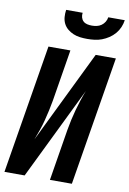

<svg xmlns="http://www.w3.org/2000/svg" viewBox="-102 -1016 723 1077"><g transform="rotate(10 259.5 -477.5)"><path d="M2 0 123 -735H248L200 -441Q195 -412 188.5 -382.5Q182 -353 174.5 -324Q167 -295 157 -266Q147 -237 136 -209L392 -735H507L386 0H261L309 -294Q314 -323 320.5 -352.5Q327 -382 335 -411Q343 -440 352.5 -469Q362 -498 373 -526L117 0ZM329 -815Q308 -815 288 -817.5Q268 -820 250 -827.5Q232 -835 217 -847.5Q202 -860 193.5 -877Q185 -894 183.5 -914Q182 -934 185 -955H279Q277 -941 280.5 -928.5Q284 -916 293 -907.5Q302 -899 315 -896Q328 -893 342 -893Q356 -893 370 -896Q384 -899 396 -907.5Q408 -916 415.5 -928.5Q423 -941 425 -955H519Q516 -934 507.5 -914Q499 -894 484.5 -877Q470 -860 451 -847.5Q432 -835 412 -827.5Q392 -820 371 -817.5Q350 -815 329 -815Z"/></g></svg>

Font: Iosevka Curly Extrabold
Style: Italic
Weight: 800
Italic angle: -9°
Monospace: yes
Designer: Belleve Invis
Foundry: Belleve Invis
Version: Version 22.1.2; ttfautohint (v1.8.4)